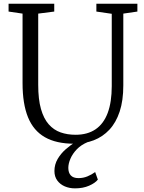

<svg xmlns="http://www.w3.org/2000/svg" viewBox="-20 -763 775 1030"><path d="M378 8Q282 8 220.8 -27Q159.5 -62 130.2 -134Q101 -206 101 -316.5V-690L26 -701V-743H271V-701L185 -690V-308Q185 -230 199.8 -178.2Q214.5 -126.5 241.5 -96Q268.5 -65.5 305 -52.8Q341.5 -40 385.5 -40Q449.5 -40 492.8 -69.5Q536 -99 557.8 -157.2Q579.5 -215.5 579.5 -301V-689L497 -701V-743H717V-701L641.5 -690V-305Q641.5 -223.5 622 -164.5Q602.5 -105.5 566.8 -67.2Q531 -29 483 -10.5Q435 8 378 8ZM382.5 247.5Q352.5 247.5 327.5 236.8Q302.5 226 287.2 205.2Q272 184.5 272 154.5Q272 119.5 289.2 90Q306.5 60.5 332.8 37.5Q359 14.5 385.5 -1L414.5 -5L451 -1Q415 14 392 38Q369 62 357.8 88.5Q346.5 115 346.5 137.5Q346.5 163.5 359.8 178Q373 192.5 401 192.5Q426.5 192.5 449 183.2Q471.5 174 490.5 160L505 200.5Q490.5 219 458 233.2Q425.5 247.5 382.5 247.5Z"/></svg>

Font: Merriweather 24pt Light
Style: Regular
Weight: 300
Designer: Eben Sorkin
Foundry: Eben Sorkin
Version: Version 2.100